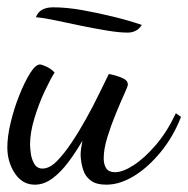

<svg xmlns="http://www.w3.org/2000/svg" viewBox="-20 -474 514 524"><path d="M75 30Q41 30 20.5 -1Q0 -32 0 -72Q0 -101 9 -139Q18 -177 32.5 -213.5Q47 -250 62 -274Q77 -298 89 -298Q94 -298 107 -292Q120 -286 129 -276Q118 -259 102 -225Q86 -191 74 -151.5Q62 -112 62 -79Q62 -72 64 -56Q66 -40 73.5 -27Q81 -14 96 -14Q115 -14 134.5 -33.5Q154 -53 174.5 -83.5Q195 -114 214.5 -149Q234 -184 250 -217Q266 -250 277 -272Q284 -271 296.5 -267.5Q309 -264 319 -258.5Q329 -253 329 -243Q329 -239 319 -217Q309 -195 296 -163.5Q283 -132 273 -99.5Q263 -67 263 -42Q263 -25 270 -14.5Q277 -4 294 -4Q315 -4 344.5 -23Q374 -42 405 -78Q436 -114 460 -165L474 -155Q453 -101 418.5 -59Q384 -17 345.5 6.5Q307 30 270 30Q243 30 228 19Q213 8 207 -10.5Q201 -29 200 -50Q200 -60 201.5 -70Q203 -80 205 -90Q187 -59 166.5 -31.5Q146 -4 123 13Q100 30 75 30ZM328 -385Q306 -385 272.5 -390.5Q239 -396 202.5 -403.5Q166 -411 133.5 -418Q101 -425 78 -427Q88 -454 125 -454Q162 -454 204 -446.5Q246 -439 289 -428.5Q332 -418 367 -406Q354 -385 328 -385Z"/></svg>

Font: Dancing Script Medium
Style: Regular
Weight: 500
Designer: Pablo Impallari
Foundry: Pablo Impallari
Version: Version 2.000